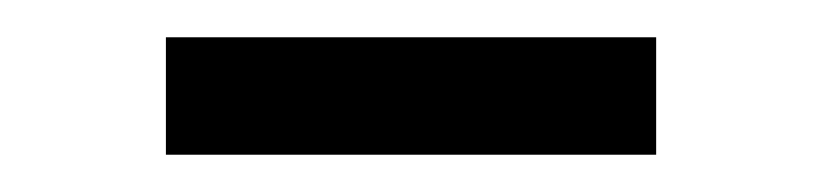

<svg xmlns="http://www.w3.org/2000/svg" viewBox="-20 -373 440 103"><path d="M332 -290H69V-353H332Z"/></svg>

Font: Kaisei Decol Medium
Style: Regular
Weight: 500
Designer: Font-Kai, 金井和夫
Foundry: KAZUO KANAI
Version: Version 5.003